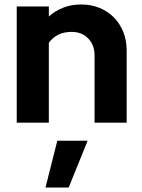

<svg xmlns="http://www.w3.org/2000/svg" viewBox="-20 -550 639 861"><path d="M55 0ZM55 0V-521H199V-476Q228 -502 264.5 -516Q301 -530 344 -530Q389 -530 426.5 -514.5Q464 -499 491 -471.5Q518 -444 533 -406.5Q548 -369 548 -324V0H404V-302Q404 -348 375.5 -377.5Q347 -407 301 -407Q234 -407 199 -358V0ZM237 81H373L288 291H184Z"/></svg>

Font: Rosa Sans
Style: Bold
Weight: 700
Designer: Pentagram / MCKL
Foundry: Pentagram / MCKL
Version: Version 1.005;September 16, 2019;FontCreator 11.5.0.2425 64-